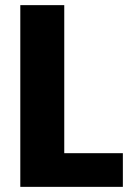

<svg xmlns="http://www.w3.org/2000/svg" viewBox="-20 -727 518 747"><path d="M230 -131V-707H59V0H458V-131Z"/></svg>

Font: Hejaz SemiBold
Style: Regular
Weight: 600
Designer: Bandar Raffah (Arabic) and Santiago Orozco (Latin)
Foundry: Caramella and Typemade
Version: Version 1.010;hotconv 1.0.109;makeotfexe 2.5.65596